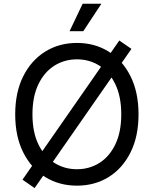

<svg xmlns="http://www.w3.org/2000/svg" viewBox="-20 -962 805 1005"><path d="M382.8 9.8Q289.6 9.8 216.6 -35.4Q143.6 -80.6 101.6 -164.3Q59.6 -248 59.6 -363.3Q59.6 -479 101.6 -562.7Q143.6 -646.5 216.6 -691.9Q289.6 -737.3 382.8 -737.3Q476.1 -737.3 548.8 -691.9Q621.6 -646.5 663.3 -562.7Q705.1 -479 705.1 -363.3Q705.1 -248 663.3 -164.3Q621.6 -80.6 548.8 -35.4Q476.1 9.8 382.8 9.8ZM382.8 -76.2Q447.8 -76.2 500.2 -109.1Q552.7 -142.1 583.7 -206.3Q614.7 -270.5 614.7 -363.3Q614.7 -457 583.7 -521.2Q552.7 -585.4 500.2 -618.4Q447.8 -651.4 382.8 -651.4Q317.4 -651.4 264.6 -618.2Q211.9 -585 180.9 -520.8Q149.9 -456.5 149.9 -363.3Q149.9 -270.5 180.9 -206.5Q211.9 -142.6 264.6 -109.4Q317.4 -76.2 382.8 -76.2ZM161.1 22.5 97.7 -21.5 604.5 -750 668 -706.1ZM344.2 -798.8 412.6 -942.4H510.7L416 -798.8Z"/></svg>

Font: Adwaita Sans
Style: Regular
Weight: 400
Designer: Rasmus Andersson
Foundry: rsms
Version: Version 4.001;git-9221beed3